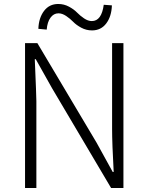

<svg xmlns="http://www.w3.org/2000/svg" viewBox="-20 -946 747 966"><path d="M106 0V-729H168L466 -228L547 -81H552Q544 -225 544 -297V-729H601V0H539L242 -502L160 -648H155Q163 -461 163 -437V0ZM443 -793Q414 -793 389 -806.5Q364 -820 348.5 -836Q333 -852 313 -865.5Q293 -879 274 -879Q250 -879 234 -857Q218 -835 215 -797L173 -801Q175 -856 201.5 -891Q228 -926 273 -926Q302 -926 327 -912.5Q352 -899 367.5 -883Q383 -867 403 -853.5Q423 -840 442 -840Q491 -840 502 -922L543 -919Q541 -863 514.5 -828Q488 -793 443 -793Z"/></svg>

Font: Noto Sans Korean Light
Style: Regular
Weight: 300
Designer: Ryoko NISHIZUKA  (kana & ideographs); Paul D. Hunt (Latin, Greek & Cyrillic); Wenlong ZHANG  (bopomofo); Sandoll Communi
Foundry: Adobe Systems Incorporated
Version: Version 1.000;PS 1;hotconv 1.0.78;makeotf.lib2.5.61930